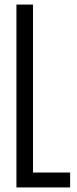

<svg xmlns="http://www.w3.org/2000/svg" viewBox="-20 -820 338 840"><path d="M51.9 0V-800H124.4V-65.2H286.8V0Z"/></svg>

Font: Big Shoulders Thin
Style: Regular
Weight: 100
Designer: Patric King
Foundry: XO Type Co
Version: Version 2.002